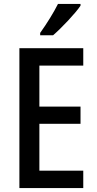

<svg xmlns="http://www.w3.org/2000/svg" viewBox="-20 -1053 495 980"><path d="M391 -1024V-1033H276C254 -989 220 -934 185 -885V-873H251C295 -911 365 -985 391 -1024ZM405 -93V-182H181V-421H391V-509H181V-718H405V-807H79V-93Z"/></svg>

Font: Noto Sans Kannada UI Condensed Medium
Style: Regular
Weight: 500
Width: 3
Designer: Jelle Bosma - Monotype Design Team
Foundry: Monotype Imaging Inc.
Version: Version 2.005